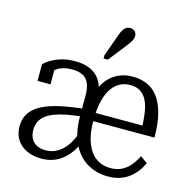

<svg xmlns="http://www.w3.org/2000/svg" viewBox="-111 -867 985 987"><g transform="rotate(15 381.5 -373.5)"><path d="M355 -296 354 -254Q304 -250 265 -242.5Q226 -235 198 -224.5Q170 -214 152 -199.5Q134 -185 125 -165.5Q116 -146 116 -122Q116 -96 126.5 -76.5Q137 -57 156.5 -47Q176 -37 204 -37Q238 -37 266 -53.5Q294 -70 315.5 -100.5Q337 -131 350 -173L377 -134Q365 -100 347 -73.5Q329 -47 305.5 -28Q282 -9 254 0.5Q226 10 193 10Q149 10 115 -6Q81 -22 62 -51.5Q43 -81 43 -121Q43 -162 62 -191.5Q81 -221 119 -241.5Q157 -262 216 -275Q275 -288 355 -296ZM233 -519Q268 -519 296.5 -510.5Q325 -502 346.5 -483.5Q368 -465 379.5 -435.5Q391 -406 391 -363L330 -273V-361Q330 -403 318.5 -428Q307 -453 284.5 -463.5Q262 -474 229 -474Q182 -474 153 -455Q124 -436 107 -409Q105 -418 107 -427Q109 -436 114 -443.5Q119 -451 125.5 -456Q132 -461 141 -464V-371H72V-460Q85 -473 107.5 -486.5Q130 -500 162 -509.5Q194 -519 233 -519ZM549 -35Q585 -35 611 -49Q637 -63 655 -85.5Q673 -108 686 -135L724 -108Q708 -72 683 -45.5Q658 -19 625 -4.5Q592 10 548 10Q485 10 435.5 -20Q386 -50 358 -109Q330 -168 330 -252Q330 -268 332 -282Q334 -296 338.5 -308Q343 -320 347.5 -329Q352 -338 358 -344Q366 -387 382 -419.5Q398 -452 421.5 -474Q445 -496 474.5 -507.5Q504 -519 540 -519Q584 -519 618.5 -503.5Q653 -488 677 -455Q701 -422 714.5 -370.5Q728 -319 728 -245H378V-289H675L653 -268Q652 -325 645 -364.5Q638 -404 623.5 -428Q609 -452 588 -463Q567 -474 539 -474Q508 -474 482.5 -460Q457 -446 439 -418Q421 -390 411.5 -348Q402 -306 402 -250Q402 -196 412.5 -155.5Q423 -115 442.5 -88Q462 -61 489 -48Q516 -35 549 -35ZM413 -707Q419 -724 426 -735Q433 -746 442 -751.5Q451 -757 462 -757Q478 -757 487.5 -747.5Q497 -738 497 -723Q497 -715 494 -706.5Q491 -698 485 -689Q479 -680 472 -671L393 -570H370V-587Z"/></g></svg>

Font: Roboto Serif 28pt Condensed Light
Style: Regular
Weight: 300
Width: 3
Designer: Greg Gazdowicz
Foundry: Commercial Type
Version: Version 1.008